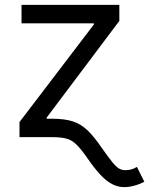

<svg xmlns="http://www.w3.org/2000/svg" viewBox="-20 -560 609 784"><path d="M59.6 0V-61.5L363.3 -460V-464.8H67.9V-540H467.3V-474.6L170.4 -79.6V0ZM487.8 204.1Q461.9 204.1 438.5 192.1Q415 180.2 390.6 154.3Q366.2 128.4 336.9 85.9Q311.5 49.3 292.7 30.8Q273.9 12.2 251.7 6.1Q229.5 0 191.9 0H134.3V-75.2H193.4Q243.2 -75.2 276.9 -64.5Q310.5 -53.7 337.9 -27.3Q365.2 -1 397 45.9Q422.4 82 438 101.3Q453.6 120.6 465.3 127.7Q477.1 134.8 490.7 134.8Q504.4 134.8 515.1 132.1Q525.9 129.4 539.1 121.6L569.3 182.1Q549.8 192.4 528.3 198.2Q506.8 204.1 487.8 204.1Z"/></svg>

Font: V-Inter
Style: Regular-375
Weight: 375
Designer: Rasmus Andersson
Foundry: rsms
Version: Version 4.000;git-4146feb